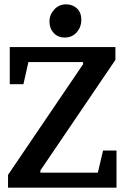

<svg xmlns="http://www.w3.org/2000/svg" viewBox="-20 -865 574 885"><path d="M17 0V-59L363 -569V-579H111L88 -477H25V-648H512V-589L166 -79V-69H431L455 -171H517V0ZM278 -692Q247 -692 227.5 -713Q208 -734 208 -766Q208 -797 230 -821Q252 -845 284 -845Q315 -845 335 -826Q355 -807 355 -773Q355 -741 334 -716.5Q313 -692 278 -692Z"/></svg>

Font: Faustina Light SemiBold
Style: Regular
Weight: 600
Version: Version 1.200